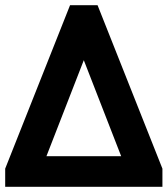

<svg xmlns="http://www.w3.org/2000/svg" viewBox="-20 -720 646 740"><path d="M606 -70V0H0V-70L250 -700H356ZM447 -118 303 -488 159 -118Z"/></svg>

Font: Krub
Style: Bold
Weight: 700
Version: Version 1.000; ttfautohint (v1.6)